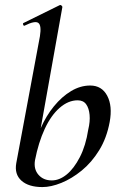

<svg xmlns="http://www.w3.org/2000/svg" viewBox="-20 -746 485 779"><path d="M152 13Q96 13 67 -13Q38 -39 46 -84L142 -599Q149 -643 135.5 -653Q122 -663 80 -642Q76 -640 74 -646Q72 -652 76 -653L222 -725Q226 -727 230 -723Q234 -719 233 -717L122 -96Q116 -60 136 -37Q156 -14 190 -14Q221 -14 250.5 -38Q280 -62 304 -108.5Q328 -155 338 -220Q346 -253 343.5 -280Q341 -307 329.5 -323Q318 -339 295 -339Q257 -339 222 -308.5Q187 -278 161.5 -223Q136 -168 122 -96L113 -116Q122 -173 144.5 -224.5Q167 -276 199 -315Q231 -354 268.5 -376.5Q306 -399 346 -399Q393 -399 415 -357.5Q437 -316 425 -251Q413 -186 382.5 -136.5Q352 -87 311.5 -54Q271 -21 229 -4Q187 13 152 13Z"/></svg>

Font: Cormorant SemiBold
Style: Italic
Weight: 600
Italic angle: -10°
Designer: Christian Thalmann (Catharsis Fonts)
Foundry: Catharsis Fonts
Version: Version 4.000